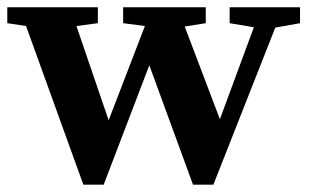

<svg xmlns="http://www.w3.org/2000/svg" viewBox="-25 -500 858 530"><path d="M-4.9 -480H245.1V-436L186 -428.2L274.9 -168L375 -428.2L314.9 -436V-480H543V-436L484.9 -426.8L582 -170.9L675.8 -424.8L608.9 -436V-480H803.2V-436L734.9 -423.8L564 9.8H507.8L387.2 -319.8L261.2 9.8H205.1L46.9 -428.2L-4.9 -436Z"/></svg>

Font: SourceSerifPro-Bold
Style: Bold
Weight: 700
Designer: Frank Grießhammer
Foundry: Adobe Systems Incorporated
Version: Version 1.014;PS Version 1.0;hotconv 1.0.73;makeotf.lib2.5.5